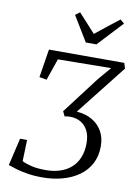

<svg xmlns="http://www.w3.org/2000/svg" viewBox="-105 -1060 811 1133"><g transform="rotate(10 300.0 -493.0)"><path d="M230.5 6.5Q179.5 6.5 139.2 -0.2Q99 -7 70 -15.8Q41 -24.5 23 -31L61.5 -195.5H103.5L99.5 -68Q118.5 -57.5 154.2 -48.5Q190 -39.5 242.5 -39.5Q289.5 -39.5 328.2 -52.2Q367 -65 394.8 -90Q422.5 -115 437.5 -152Q452.5 -189 452.5 -237Q452.5 -282 436.8 -312.5Q421 -343 393.5 -358.8Q366 -374.5 330 -374.5Q321.5 -374.5 313.5 -373.5Q305.5 -372.5 297.5 -371L283.5 -399.5L453 -622.5L518.5 -699L200 -695.5L155 -565.5L111 -573.5L138 -743H589.5L599.5 -710.5L363.5 -411Q417.5 -407 456.5 -384.2Q495.5 -361.5 517 -323.2Q538.5 -285 538.5 -234Q538.5 -174.5 514.5 -129.2Q490.5 -84 448 -54Q405.5 -24 349.8 -8.8Q294 6.5 230.5 6.5ZM345 -822 254 -971.5 281 -991.5Q306.5 -964 331.8 -936.2Q357 -908.5 382.5 -880Q416.5 -908 451.8 -935.5Q487 -963 523.5 -991.5L547.5 -971L408.5 -822Z"/></g></svg>

Font: Merriweather 36pt Light
Style: Italic
Weight: 300
Italic angle: -7.8°
Version: Version 2.101